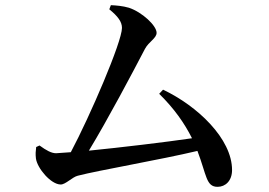

<svg xmlns="http://www.w3.org/2000/svg" viewBox="-20 -735 1040 743"><path d="M120 -166C118 -150 117 -139 119 -122C124 -84 177 -21 215 -21C234 -21 260 -50 281 -55C362 -76 601 -117 744 -151C780 -57 777 -12 822 -12C852 -12 878 -35 878 -77C878 -198 744 -325 611 -388L596 -372C654 -315 694 -258 723 -200C621 -185 445 -164 324 -152C398 -274 493 -454 541 -546C556 -574 586 -587 586 -608C586 -636 530 -688 479 -705C455 -712 430 -714 409 -715L403 -699C436 -672 452 -651 452 -627C452 -573 328 -285 254 -146L197 -142C179 -142 159 -153 133 -172Z"/></svg>

Font: Noto Serif CJK HK SemiBold
Style: Regular
Weight: 600
Designer: Ryoko NISHIZUKA 西塚涼子 (kana & ideographs); Frank Grießhammer (Latin, Greek & Cyrillic); Wenlong ZHANG 张文龙 (bopomofo); San
Foundry: Adobe
Version: Version 2.001;hotconv 1.1.0;makeotfexe 2.6.0